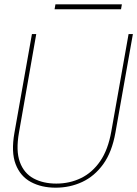

<svg xmlns="http://www.w3.org/2000/svg" viewBox="-20 -858 636 890"><path d="M238 12Q172 12 123 -14.5Q74 -41 52.5 -97Q31 -153 47 -243L128 -700H148L68 -244Q53 -159 72 -107Q91 -55 135.5 -31Q180 -7 241 -7Q303 -7 355.5 -32.5Q408 -58 444.5 -111Q481 -164 496 -249L576 -700H596L515 -243Q499 -153 458.5 -97Q418 -41 361 -14.5Q304 12 238 12ZM233 -815 237 -838H545L541 -815Z"/></svg>

Font: DM Sans 36pt Thin
Style: Italic
Weight: 250
Italic angle: -10°
Designer: Colophon Foundry, Jonny Pinhorn
Foundry: Colophon Foundry
Version: Version 4.004;gftools[0.9.30]